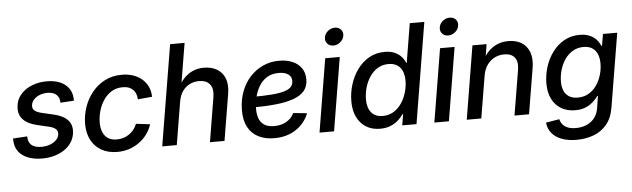

<svg xmlns="http://www.w3.org/2000/svg" viewBox="-55 -955 4547 1381"><g transform="rotate(-5 2218.5 -264.5)"><path d="M217.3 11.7Q160.2 11.7 116.5 -5.1Q72.8 -22 47.6 -54.7Q22.5 -87.4 21 -135.3Q20.5 -138.7 20.5 -142.3Q20.5 -146 21 -149.9L123 -156.2Q123 -113.8 147.7 -93Q172.4 -72.3 219.2 -72.3Q253.4 -72.3 281.7 -83Q310.1 -93.8 327.9 -112.3Q345.7 -130.9 347.2 -155.3Q348.6 -176.8 333 -190.7Q317.4 -204.6 285.2 -211.9L200.2 -231.9Q133.3 -247.6 100.8 -282.5Q68.4 -317.4 72.3 -370.6Q74.7 -421.4 105.7 -459.2Q136.7 -497.1 186.8 -517.8Q236.8 -538.6 296.4 -538.6Q378.9 -538.6 426.8 -502Q474.6 -465.3 479.5 -404.3Q480 -398.9 480.2 -393.6Q480.5 -388.2 480 -382.8L382.3 -376.5Q383.3 -412.1 361.1 -433.8Q338.9 -455.6 294.9 -455.6Q263.2 -455.6 237.1 -444.6Q210.9 -433.6 194.8 -415Q178.7 -396.5 177.2 -373.5Q175.3 -351.1 191.4 -337.4Q207.5 -323.7 242.7 -315.4L327.1 -295.9Q394.5 -280.3 426.3 -246.8Q458 -213.4 454.6 -162.1Q452.1 -122.1 432.9 -90.1Q413.6 -58.1 381.1 -35.2Q348.6 -12.2 306.6 -0.2Q264.6 11.7 217.3 11.7Z M760.7 11.7Q694.3 11.7 646 -15.6Q597.7 -43 571.8 -92.5Q545.9 -142.1 545.9 -208Q545.9 -270.5 566.2 -329.6Q586.4 -388.7 624.5 -435.8Q662.6 -482.9 716.8 -510.7Q771 -538.6 839.4 -538.6Q884.3 -538.6 921.4 -525.9Q958.5 -513.2 985.4 -489.7Q1012.2 -466.3 1027.3 -433.8Q1042.5 -401.4 1042.5 -361.8L939.5 -352.5Q938.5 -374 931.9 -391.6Q925.3 -409.2 912.8 -421.9Q900.4 -434.6 881.8 -441.7Q863.3 -448.7 837.4 -448.7Q792.5 -448.7 757.8 -427.7Q723.1 -406.7 699.5 -371.3Q675.8 -335.9 663.6 -293.5Q651.4 -251 651.4 -208Q651.4 -169.4 663.6 -140.1Q675.8 -110.8 700.7 -94.5Q725.6 -78.1 763.7 -78.1Q790.5 -78.1 813.2 -85.4Q835.9 -92.8 854.7 -106.2Q873.5 -119.6 887.7 -137.9Q901.9 -156.2 910.6 -178.2L1011.7 -166Q998.5 -126 974.4 -93.5Q950.2 -61 917.2 -37.6Q884.3 -14.2 844.7 -1.2Q805.2 11.7 760.7 11.7Z M1240.7 -308.6 1189.5 0H1084.5L1205.1 -727.5H1309.6L1254.9 -398.4H1234.4Q1258.8 -446.3 1288.6 -477.1Q1318.4 -507.8 1354 -522.7Q1389.6 -537.6 1432.1 -537.6Q1486.3 -537.6 1525.9 -514.4Q1565.4 -491.2 1583.3 -445.8Q1601.1 -400.4 1589.4 -332.5L1534.2 0H1429.2L1481.9 -319.8Q1492.2 -380.4 1467.3 -412.6Q1442.4 -444.8 1388.7 -444.8Q1353 -444.8 1322.3 -429.9Q1291.5 -415 1270 -385Q1248.5 -355 1240.7 -308.6Z M1893.6 11.7Q1827.1 11.7 1778.1 -13.4Q1729 -38.6 1702.9 -88.9Q1676.8 -139.2 1678.2 -213.9Q1679.2 -284.2 1701.9 -344Q1724.6 -403.8 1764.9 -447.8Q1805.2 -491.7 1858.9 -516.1Q1912.6 -540.5 1975.6 -540.5Q2029.8 -540.5 2071.3 -522.7Q2112.8 -504.9 2136 -471.2Q2159.2 -437.5 2159.2 -390.1Q2159.2 -341.3 2133.1 -308.8Q2106.9 -276.4 2054.4 -257.1Q2002 -237.8 1923.1 -229.7Q1844.2 -221.7 1738.3 -221.7L1751 -297.9Q1841.8 -297.9 1901.4 -302.7Q1960.9 -307.6 1995.1 -318.4Q2029.3 -329.1 2043.5 -346.7Q2057.6 -364.3 2057.6 -388.7Q2057.6 -418.5 2033.2 -435.8Q2008.8 -453.1 1964.8 -453.1Q1914.1 -453.1 1878.9 -430.9Q1843.8 -408.7 1822.3 -372.6Q1800.8 -336.4 1790.8 -293.9Q1780.8 -251.5 1780.3 -210.9Q1779.8 -173.8 1790 -143.1Q1800.3 -112.3 1826.9 -93.8Q1853.5 -75.2 1900.4 -75.2Q1952.1 -75.2 1989.3 -97.4Q2026.4 -119.6 2043.9 -156.7L2143.1 -147Q2115.2 -75.2 2049.8 -31.7Q1984.4 11.7 1893.6 11.7Z M2220.2 0 2307.6 -529.3H2412.6L2325.2 0ZM2374 -615.2Q2346.7 -615.2 2330.6 -633.8Q2314.5 -652.3 2318.8 -678.7Q2322.8 -705.6 2345.2 -723.9Q2367.7 -742.2 2395.5 -742.2Q2422.9 -742.2 2439.2 -723.9Q2455.6 -705.6 2451.2 -678.7Q2446.8 -652.3 2424.3 -633.8Q2401.9 -615.2 2374 -615.2Z M2658.7 10.3Q2570.8 10.3 2519.3 -47.4Q2467.8 -105 2467.8 -203.6Q2467.8 -265.6 2486.1 -325Q2504.4 -384.3 2539.3 -432.4Q2574.2 -480.5 2624 -509Q2673.8 -537.6 2737.3 -537.6Q2779.8 -537.6 2809.3 -524.4Q2838.9 -511.2 2857.7 -489.7Q2876.5 -468.3 2885.7 -444.8H2888.7L2935.5 -727.5H3040.5L2920.4 0H2817.4L2830.6 -80.6H2826.7Q2808.6 -54.7 2784.7 -33.9Q2760.7 -13.2 2729.2 -1.5Q2697.8 10.3 2658.7 10.3ZM2683.6 -79.6Q2728 -79.6 2762.5 -100.6Q2796.9 -121.6 2820.6 -156.7Q2844.2 -191.9 2856.7 -234.4Q2869.1 -276.9 2869.1 -319.8Q2869.1 -379.4 2840.3 -413.8Q2811.5 -448.2 2756.8 -448.2Q2712.4 -448.2 2678.2 -427Q2644 -405.8 2620.8 -370.8Q2597.7 -335.9 2585.7 -293.5Q2573.7 -251 2573.7 -207.5Q2573.7 -147.5 2602.1 -113.5Q2630.4 -79.6 2683.6 -79.6Z M3049.3 0 3136.7 -529.3H3241.7L3154.3 0ZM3203.1 -615.2Q3175.8 -615.2 3159.7 -633.8Q3143.6 -652.3 3147.9 -678.7Q3151.9 -705.6 3174.3 -723.9Q3196.8 -742.2 3224.6 -742.2Q3252 -742.2 3268.3 -723.9Q3284.7 -705.6 3280.3 -678.7Q3275.9 -652.3 3253.4 -633.8Q3231 -615.2 3203.1 -615.2Z M3439 -305.2 3388.2 0H3283.2L3370.6 -529.3H3472.7L3451.7 -398.4L3432.6 -401.9Q3468.8 -472.2 3518.1 -504.9Q3567.4 -537.6 3629.4 -537.6Q3685.1 -537.6 3724.6 -513.7Q3764.2 -489.7 3781.5 -443.1Q3798.8 -396.5 3787.6 -329.1L3732.9 0H3627.9L3681.6 -323.2Q3691.9 -384.3 3667.7 -414.6Q3643.6 -444.8 3591.8 -444.8Q3555.2 -444.8 3523.2 -429Q3491.2 -413.1 3469 -382.1Q3446.8 -351.1 3439 -305.2Z M4059.1 212.9Q3994.6 212.9 3949 194.8Q3903.3 176.8 3878.2 144.5Q3853 112.3 3849.6 70.3L3946.8 54.2Q3951.2 74.7 3964.1 91.3Q3977.1 107.9 4000.7 117.9Q4024.4 127.9 4060.5 127.9Q4125.5 127.9 4169.9 94.2Q4214.4 60.5 4224.6 -2L4238.3 -88.9L4233.9 -88.4Q4215.8 -64 4192.1 -43.7Q4168.5 -23.4 4138.2 -11.7Q4107.9 0 4067.9 0Q4009.8 0 3966.8 -25.1Q3923.8 -50.3 3900.1 -96.9Q3876.5 -143.6 3876.5 -208.5Q3876.5 -269.5 3894.8 -328.1Q3913.1 -386.7 3948 -434.1Q3982.9 -481.4 4032.7 -509.5Q4082.5 -537.6 4145 -537.6Q4176.8 -537.6 4201.4 -530Q4226.1 -522.5 4244.4 -509.3Q4262.7 -496.1 4274.9 -479.2Q4287.1 -462.4 4294.4 -443.8L4298.8 -444.8L4313 -529.3H4416L4327.6 3.4Q4315.4 78.6 4276.6 124.8Q4237.8 170.9 4181.2 191.9Q4124.5 212.9 4059.1 212.9ZM4092.8 -88.9Q4137.7 -88.9 4171.9 -108.9Q4206.1 -128.9 4229.5 -162.8Q4252.9 -196.8 4264.9 -237.8Q4276.9 -278.8 4276.9 -321.3Q4276.9 -379.9 4248.3 -414.1Q4219.7 -448.2 4164.6 -448.2Q4121.1 -448.2 4086.9 -427.7Q4052.7 -407.2 4029.3 -373Q4005.9 -338.9 3993.9 -296.9Q3981.9 -254.9 3981.9 -211.9Q3981.9 -153.3 4010.7 -121.1Q4039.6 -88.9 4092.8 -88.9Z"/></g></svg>

Font: Inter 24pt Medium
Style: Italic
Weight: 500
Italic angle: -9.3988°
Designer: Rasmus Andersson
Foundry: rsms
Version: Version 4.001;git-66647c0bb